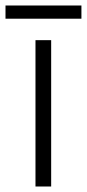

<svg xmlns="http://www.w3.org/2000/svg" viewBox="-41 -771 316 698"><path d="M255 -751H-21V-703H255ZM145 -93V-625H88V-93Z"/></svg>

Font: Noto Sans Telugu UI Light
Style: Regular
Weight: 300
Designer: Jelle Bosma - Monotype Design Team
Foundry: Monotype Imaging Inc.
Version: Version 2.005